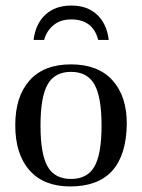

<svg xmlns="http://www.w3.org/2000/svg" viewBox="-20 -662 512 692"><path d="M233 10Q138 10 86.5 -48Q35 -106 35 -211Q35 -314 86.5 -372Q138 -430 236 -430Q333 -430 385 -373Q437 -316 437 -216Q434 10 233 10ZM346 -209Q346 -312 320.5 -357.5Q295 -403 236 -403Q177 -403 151.5 -357.5Q126 -312 126 -209Q126 -107 151.5 -62Q177 -17 236 -17Q295 -17 320.5 -62Q346 -107 346 -209ZM101 -518Q108 -576 143.5 -609Q179 -642 237 -642Q295 -642 330 -609Q365 -576 372 -518H334Q315 -592 237 -592Q198 -592 173 -571.5Q148 -551 139 -518Z"/></svg>

Font: UnnaRegular
Style: Regular
Weight: 400
Designer: Jorge de Buen Unna
Foundry: Omnibus-Type
Version: Version 2.008;hotconv 1.0.109;makeotfexe 2.5.65596